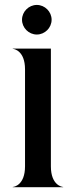

<svg xmlns="http://www.w3.org/2000/svg" viewBox="-20 -778 316 798"><path d="M84 -490V-86.5C84 -8.5 38 -1 33 -1V0H242.5V-1C237.5 -1 191.5 -8.5 191.5 -86.5V-576H33V-575C38 -575 84 -567.5 84 -490ZM133 -634.5C166.5 -634.5 194.5 -662.5 194.5 -696C194.5 -729.5 166.5 -757.5 133 -757.5C99.5 -757.5 71.5 -729.5 71.5 -696C71.5 -662.5 99.5 -634.5 133 -634.5Z"/></svg>

Font: Beautique Display Thin
Style: Bold
Weight: 500
Designer: Nhat-Quang Ngo
Version: Version 1.100;Glyphs 3.2.3 (3260)